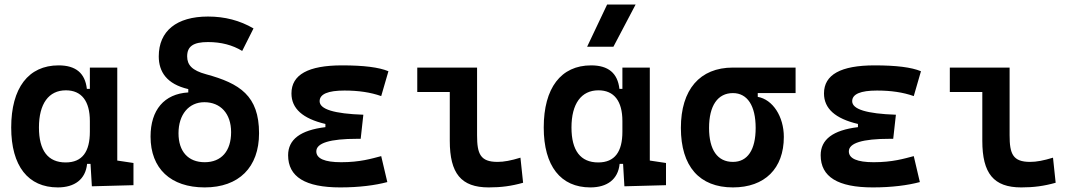

<svg xmlns="http://www.w3.org/2000/svg" viewBox="-20 -815 4728 845"><path d="M234.4 9.8C307.6 9.8 356.4 -24.9 363.3 -93.8H378.4L384.3 4.9L567.4 0V-97.7L496.1 -108.4V-517.6H375.5V-423.8H362.3C354.5 -493.2 313.5 -527.3 237.8 -527.3C105 -527.3 29.3 -427.7 29.3 -253.9C29.3 -84 104 9.8 234.4 9.8ZM375.5 -235.4C375.5 -147.5 342.3 -100.1 269 -100.1C191.4 -100.1 151.4 -151.9 151.4 -253.9C151.4 -358.4 194.3 -417.5 270 -417.5C338.9 -417.5 375.5 -370.1 375.5 -282.2Z M880.9 9.8C1031.2 9.8 1120.1 -78.6 1120.1 -228.5C1120.1 -393.6 1035.6 -447.8 886.7 -488.3C825.2 -504.9 803.7 -529.3 803.7 -566.9C803.7 -611.3 831.1 -629.9 895.5 -629.9C953.6 -629.9 1003.4 -616.7 1045.9 -590.8L1095.7 -689.9C1035.2 -725.1 969.2 -742.2 895.5 -742.2C757.3 -742.2 678.7 -678.7 678.7 -566.9C678.7 -499 713.9 -444.8 808.6 -422.9V-408.2C702.6 -401.9 642.6 -331.1 642.6 -213.9C642.6 -73.2 731 9.8 880.9 9.8ZM880.9 -101.1C808.1 -101.1 765.6 -148.4 765.6 -228.5C765.6 -311 811 -365.2 879.4 -365.2C950.2 -365.2 997.1 -315.4 997.1 -233.4C997.1 -149.9 954.1 -101.1 880.9 -101.1Z M1477.5 9.8C1561 9.8 1631.3 0.5 1684.6 -13.7L1657.7 -127.9C1614.7 -116.7 1564.5 -101.1 1481.4 -101.1C1408.7 -101.1 1372.1 -117.2 1372.1 -148.9C1372.1 -185.5 1432.1 -204.1 1551.8 -204.1H1567.4L1579.1 -310.1C1450.7 -314.5 1386.7 -334 1386.7 -369.6C1386.7 -400.9 1423.3 -416.5 1496.1 -416.5C1557.6 -416.5 1610.8 -408.7 1657.7 -392.1L1689.5 -501.5C1647.5 -519 1580.1 -527.3 1485.4 -527.3C1336.4 -527.3 1262.7 -486.3 1262.7 -403.8C1262.7 -337.4 1312 -293 1412.1 -269.5V-255.4C1302.2 -242.2 1248 -201.2 1248 -131.8C1248 -36.6 1323.7 9.8 1477.5 9.8Z M2130.9 9.8C2185.5 9.8 2230.5 3.9 2282.2 -10.7L2270.5 -121.1C2229 -108.4 2198.2 -102.5 2169.9 -102.5C2093.8 -102.5 2079.6 -137.7 2079.6 -219.7V-517.6H1816.4V-410.2H1959.5V-195.3C1959.5 -51.8 2009.3 9.8 2130.9 9.8Z M2578.1 9.8C2651.4 9.8 2700.2 -24.9 2707 -93.8H2722.2L2728 4.9L2911.1 0V-97.7L2839.8 -108.4V-517.6H2719.2V-423.8H2706.1C2698.2 -493.2 2657.2 -527.3 2581.5 -527.3C2448.7 -527.3 2373 -427.7 2373 -253.9C2373 -84 2447.8 9.8 2578.1 9.8ZM2719.2 -235.4C2719.2 -147.5 2686 -100.1 2612.8 -100.1C2535.2 -100.1 2495.1 -151.9 2495.1 -253.9C2495.1 -358.4 2538.1 -417.5 2613.8 -417.5C2682.6 -417.5 2719.2 -370.1 2719.2 -282.2ZM2564 -609.4H2679.7L2777.3 -794.9H2651.9Z M3205.6 9.8C3345.7 9.8 3429.7 -73.2 3429.7 -212.4C3429.7 -302.7 3380.4 -377.4 3314.9 -388.7V-405.3H3481.4V-517.6H3205.6C3060.1 -517.6 2976.6 -420.9 2976.6 -252C2976.6 -83 3058.1 9.8 3205.6 9.8ZM3205.6 -102.5C3137.7 -102.5 3100.6 -155.3 3100.6 -252C3100.6 -350.1 3138.7 -405.3 3205.6 -405.3C3269 -405.3 3305.7 -350.1 3305.7 -252C3305.7 -155.3 3270 -102.5 3205.6 -102.5Z M3821.3 9.8C3904.8 9.8 3975.1 0.5 4028.3 -13.7L4001.5 -127.9C3958.5 -116.7 3908.2 -101.1 3825.2 -101.1C3752.4 -101.1 3715.8 -117.2 3715.8 -148.9C3715.8 -185.5 3775.9 -204.1 3895.5 -204.1H3911.1L3922.9 -310.1C3794.4 -314.5 3730.5 -334 3730.5 -369.6C3730.5 -400.9 3767.1 -416.5 3839.8 -416.5C3901.4 -416.5 3954.6 -408.7 4001.5 -392.1L4033.2 -501.5C3991.2 -519 3923.8 -527.3 3829.1 -527.3C3680.2 -527.3 3606.4 -486.3 3606.4 -403.8C3606.4 -337.4 3655.8 -293 3755.9 -269.5V-255.4C3646 -242.2 3591.8 -201.2 3591.8 -131.8C3591.8 -36.6 3667.5 9.8 3821.3 9.8Z M4474.6 9.8C4529.3 9.8 4574.2 3.9 4626 -10.7L4614.3 -121.1C4572.8 -108.4 4542 -102.5 4513.7 -102.5C4437.5 -102.5 4423.3 -137.7 4423.3 -219.7V-517.6H4160.2V-410.2H4303.2V-195.3C4303.2 -51.8 4353 9.8 4474.6 9.8Z"/></svg>

Font: Cascadia Code PL SemiBold
Style: Regular
Weight: 600
Monospace: yes
Designer: Aaron Bell
Foundry: Saja Typeworks
Version: Version 2404.023